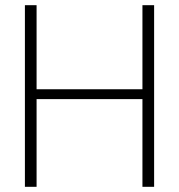

<svg xmlns="http://www.w3.org/2000/svg" viewBox="-20 -720 690 740"><path d="M529 0V-700H574V0ZM76 0V-700H121V0ZM106 -338V-376H547V-338Z"/></svg>

Font: DM Sans 24pt ExtraLight
Style: Regular
Weight: 250
Designer: Colophon Foundry, Jonny Pinhorn
Foundry: Colophon Foundry
Version: Version 4.004;gftools[0.9.30]